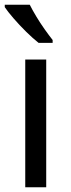

<svg xmlns="http://www.w3.org/2000/svg" viewBox="-21 -786 299 806"><path d="M173 0H85V-536H173ZM104 -766Q115 -744 131.5 -716.5Q148 -689 166.5 -663Q185 -637 200 -618V-606H141Q118 -624 89 -652.5Q60 -681 35.5 -709.5Q11 -738 -1 -756V-766Z"/></svg>

Font: Noto Sans Medefaidrin
Style: Regular
Weight: 400
Designer: Dalton Maag Ltd
Foundry: Dalton Maag Ltd
Version: Version 1.002; ttfautohint (v1.8.4.7-5d5b)